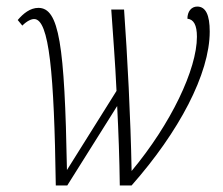

<svg xmlns="http://www.w3.org/2000/svg" viewBox="-20 -565 678 585"><path d="M150 0H185L337 -242C341 -163 344 -81 345 0H381C525 -163 619 -340 619 -469C619 -519 607 -545 581 -545C563 -545 551 -530 551 -508C570 -506 580 -489 580 -453C580 -354 501 -188 381 -44C378 -208 368 -395 358 -536H319C324 -461 331 -377 335 -288L184 -47C177 -431 160 -541 97 -541C72 -541 51 -524 34 -504L48 -487C62 -501 75 -507 84 -507C130 -507 145 -342 150 0Z"/></svg>

Font: Noto Serif Condensed ExtraLight
Style: Italic
Weight: 200
Width: 3
Italic angle: -12°
Designer: Monotype Design Team
Foundry: Monotype Imaging Inc.
Version: Version 2.013